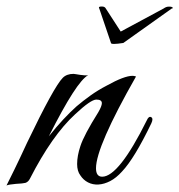

<svg xmlns="http://www.w3.org/2000/svg" viewBox="-59 -563 551 590"><path d="M359 -328Q236 -112 236 -46Q236 -20 255 -20Q306 -20 392 -193Q398 -207 405.5 -203Q413 -199 406 -184Q380 -130 357.5 -93Q335 -56 316 -36Q298 -16 279.5 -6.5Q261 3 243.5 4Q226 5 211.5 -2.5Q197 -10 188 -24Q178 -37 178 -59Q178 -84 188 -114Q199 -148 243 -218Q254 -237 254 -246Q254 -257 237 -257Q220 -257 172 -212Q101 -147 33 -14Q28 -4 19 -1Q11 1 -10 2Q-33 4 -39 7Q-31 -9 -15 -41.5Q1 -74 24 -124Q107 -297 134 -324Q146 -336 167 -336Q169 -336 174.5 -335Q180 -334 187 -333Q194 -332 201 -331.5Q208 -331 212 -332Q176 -313 91 -144Q114 -173 135.5 -196Q157 -219 176 -236Q196 -253 219 -269.5Q242 -286 269 -300Q323 -330 348 -330Q353 -330 359 -328ZM444 -537Q451 -542 457.5 -542.5Q464 -543 467.5 -542Q471 -541 472 -539Q473 -537 469 -537L320 -431Q282 -425 282 -431L246 -537Q245 -538 245 -540Q245 -543 254 -543Q263 -543 266 -537L312 -466Z"/></svg>

Font: #9Slide05 Great Vibes
Style: Regular
Weight: 400
Designer: Robert E. Leuschke
Foundry: Robert E. Leuschke
Version: Version 1.001